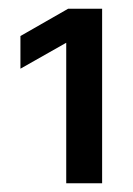

<svg xmlns="http://www.w3.org/2000/svg" viewBox="-20 -843 301 436"><path d="M211.9 -823.2V-426.8H130.4V-745.6H129.9L26.4 -687V-761.2L134.8 -823.2Z"/></svg>

Font: Inter Display
Style: Regular
Weight: 400
Designer: Rasmus Andersson
Foundry: rsms
Version: Version 4.001;git-9221beed3